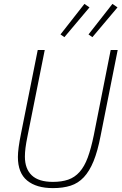

<svg xmlns="http://www.w3.org/2000/svg" viewBox="-20 -955 625 987"><path d="M210 -698 122 -258Q114 -219 111 -194.5Q108 -170 108 -150Q108 -87 143.5 -53.5Q179 -20 252 -20Q297 -20 330.5 -31.5Q364 -43 389 -71Q414 -99 431 -145Q448 -191 462 -259L549 -698H585L497 -256Q482 -178 461 -126.5Q440 -75 411 -44Q382 -13 343 -0.5Q304 12 252 12Q167 12 119.5 -27Q72 -66 72 -148Q72 -169 76 -199Q80 -229 88 -268L174 -698ZM311 -764 291 -778 414 -935 440 -917ZM455 -764 435 -778 558 -935 584 -917Z"/></svg>

Font: IBM Plex Sans Condensed ExtraLight
Style: Italic
Weight: 200
Width: 3
Italic angle: -11°
Designer: Mike Abbink, Paul van der Laan, Pieter van Rosmalen
Foundry: Bold Monday
Version: Version 1.3